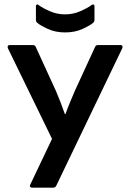

<svg xmlns="http://www.w3.org/2000/svg" viewBox="-20 -862 590 882"><path d="M127 0Q121 0 118.5 -4Q116 -8 119 -14L219 -224L16 -641Q12 -655 25 -655H131Q141 -655 144 -647L237 -444Q248 -418 258 -392.5Q268 -367 278 -338H281Q291 -367 302 -393Q313 -419 324 -445L417 -647Q420 -655 430 -655H534Q540 -655 542 -651Q544 -647 542 -641L238 -8Q234 0 224 0ZM279 -713Q235 -713 200 -729Q165 -745 150 -758Q145 -763 145 -770V-833Q145 -839 148.5 -841Q152 -843 157 -839Q176 -825 209 -810.5Q242 -796 279 -796Q316 -796 349 -810.5Q382 -825 401 -839Q406 -843 410 -841Q414 -839 414 -833V-770Q414 -763 409 -758Q394 -745 359 -729Q324 -713 279 -713Z"/></svg>

Font: Sofia Sans Semi Condensed
Style: Bold
Weight: 700
Designer: Botio Nikoltchev, Ani Petrova
Foundry: lettersoup
Version: Version 4.100; ttfautohint (v1.8.4.7-5d5b)